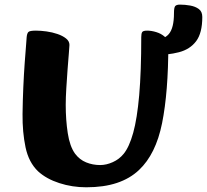

<svg xmlns="http://www.w3.org/2000/svg" viewBox="-20 -782 879 815"><path d="M346 13Q286.5 13 231.7 -4.8Q177 -22.5 141.9 -54.5Q101.9 -92.5 88.4 -156.8Q74.9 -221 75.7 -298Q76.4 -354.7 78.9 -411Q81.4 -467.2 84.8 -514.2Q88.2 -561.1 90.7 -590.9Q93.2 -620.6 93.2 -624.6Q94.7 -639.9 100.3 -646Q106 -652 132.6 -652Q153 -652 177.5 -648.6Q201.9 -645.2 223.9 -637.7Q245.9 -630.2 260.3 -618.7Q274.8 -607.3 274.8 -591.3Q274.8 -584.8 272.3 -556.2Q269.8 -527.7 266.9 -488.1Q264 -448.5 261.5 -407.8Q259 -367.2 259 -337.2Q259 -273 267.6 -216.9Q276.2 -160.8 298.4 -129.9Q317.8 -104.1 345.6 -92.8Q373.4 -81.4 405.1 -81.4Q431.5 -81.4 458.9 -93.8Q486.3 -106.1 504.8 -128.9Q528.7 -158.1 545.4 -218.2Q562.1 -278.3 570.9 -378.2Q579.6 -478.1 579.6 -624.6Q579.6 -639.9 583.7 -646Q587.9 -652 604.7 -652Q622.5 -652 643.3 -645.7Q664.2 -639.4 679.4 -625.9Q694.5 -612.3 694.5 -591.3Q694.5 -391 668 -259.2Q641.5 -127.4 569.8 -60.1Q531.3 -23.8 475.9 -5.4Q420.6 13 346 13ZM629.2 -548Q617.2 -548 608.3 -557.5Q599.4 -567.1 596.4 -580Q593.4 -592.9 600.1 -602.4Q606.9 -611.9 626.8 -611.9Q674.5 -611.9 696.5 -637.4Q718.5 -663 718.5 -726.1Q718.5 -750.7 724 -756.5Q729.5 -762.4 744.1 -762.4Q765.4 -762.4 787.1 -758.5Q808.9 -754.7 823.8 -743.8Q838.7 -732.8 838.7 -710Q838.7 -642.1 812.7 -607.3Q786.6 -572.5 739.5 -560.3Q692.4 -548 629.2 -548Z"/></svg>

Font: Briem Hand Thin
Style: Regular
Weight: 100
Designer: Gunnlaugur SE Briem, Eben Sorkin
Foundry: Sorkin Type Co.
Version: Version 1.003